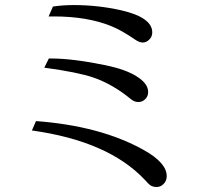

<svg xmlns="http://www.w3.org/2000/svg" viewBox="-20 -749 810 758"><path d="M189 -723.1Q227.1 -729 271.5 -729Q366.2 -729 458 -708.5Q581.1 -680.2 581.1 -621.1Q581.1 -603.5 568.8 -592.3Q557.6 -581.1 543.5 -581.1Q530.3 -581.1 513.2 -592.8Q460 -629.4 418.9 -646Q324.7 -684.1 192.9 -684.1Q183.6 -684.1 171.9 -684.1ZM172.9 -518.1Q178.7 -518.1 181.2 -518.1Q268.1 -518.1 397.9 -491.2Q475.6 -475.1 519 -447.8Q564.9 -419.4 564.9 -385.7Q564.9 -367.7 551.8 -356Q540.5 -346.2 526.4 -346.2Q510.3 -346.2 497.1 -357.4Q424.3 -417 348.6 -442.9Q287.6 -463.9 154.8 -481.9ZM122.1 -271Q377 -252 546.9 -157.2Q638.2 -106.4 638.2 -53.7Q638.2 -33.7 624.5 -21.5Q613.3 -10.7 597.7 -10.7Q583.5 -10.7 571.8 -18.6Q567.9 -21.5 552.2 -38.6Q408.2 -191.9 106 -233.9Z"/></svg>

Font: BIZ UDPMincho
Style: Regular
Weight: 400
Designer: TypeBank Co., Ltd.
Foundry: Morisawa Inc.
Version: Version 1.06